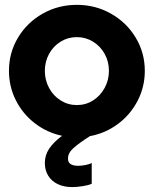

<svg xmlns="http://www.w3.org/2000/svg" viewBox="-20 -553 627 784"><path d="M424.8 -263.7Q424.8 -301.8 407.2 -333.3Q389.6 -364.7 359.6 -383.1Q329.6 -401.4 293.9 -401.4Q257.8 -401.4 227.8 -383.1Q197.8 -364.7 180.4 -333Q163.1 -301.3 163.1 -263.7Q163.1 -226.1 180.4 -193.8Q197.8 -161.6 227.8 -142.8Q257.8 -124 293.9 -124Q330.1 -124 359.9 -142.8Q389.6 -161.6 407.2 -193.8Q424.8 -226.1 424.8 -263.7ZM163.1 112.3Q163.1 80.6 180.9 54Q198.7 27.3 233.4 1.5Q171.4 -11.7 122.1 -49.8Q72.8 -87.9 44.7 -143.6Q16.6 -199.2 16.6 -263.7Q16.6 -337.9 53.7 -399.7Q90.8 -461.4 154.3 -497.3Q217.8 -533.2 293.9 -533.2Q369.6 -533.2 433.1 -497.3Q496.6 -461.4 533.9 -399.7Q571.3 -337.9 571.3 -263.7Q571.3 -198.2 542 -141.6Q512.7 -85 461.7 -46.9Q410.6 -8.8 347.2 2.9Q301.3 32.2 279.3 52.2Q257.3 72.3 257.8 93.8Q256.3 124 299.8 124Q313.5 124 330.1 120.6Q346.7 117.2 354.5 112.3V197.3Q341.3 203.6 317.1 207.3Q293 210.9 274.4 210.9Q241.2 210.9 216.1 199Q190.9 187 177 164.6Q163.1 142.1 163.1 112.3Z"/></svg>

Font: Reddit Sans Chocolate ExtraBold
Style: Regular
Weight: 800
Designer: Stephen Hutchings
Foundry: Reddit
Version: Version 1.011